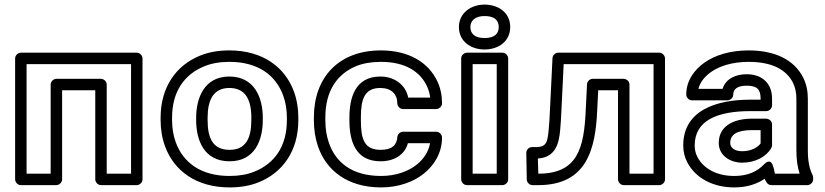

<svg xmlns="http://www.w3.org/2000/svg" viewBox="-20 -783 3600 838"><path d="M552 -25H445.8V-414C445.8 -429.1 431.5 -439 420.8 -439H226.1C211 -439 201.1 -424.7 201.1 -414V-25H96V-503H552ZM577 25C587.7 25 602 15.1 602 0V-528C602 -538.7 592.1 -553 577 -553H71C60.3 -553 46 -543.1 46 -528V0C46 10.7 55.9 25 71 25H226.1C236.8 25 251.1 15.1 251.1 0V-389H395.8V0C395.8 10.7 405.7 25 420.8 25Z M731 -269C731 -385.1 785.7 -459.2 873.2 -494.3C903.8 -506.6 939.6 -513 981 -513C1109.8 -513 1184.1 -452 1215.5 -367.3C1226.5 -337.7 1232.1 -305.1 1232.1 -269V-259C1232.1 -142.9 1177.4 -68.8 1089.9 -33.7C1059.3 -21.4 1023.5 -15 982.1 -15C853.3 -15 779 -76 747.6 -160.7C736.6 -190.3 731 -222.9 731 -259ZM681 -269V-259C681 -217.7 687.5 -179 700.7 -143.3C739.3 -39 835.2 35 982.1 35C1028.7 35 1071 27.8 1108.6 12.7C1214.6 -29.8 1282.1 -124.9 1282.1 -259V-269C1282.1 -310.3 1275.6 -349 1262.4 -384.7C1223.8 -489 1127.9 -563 981 -563C934.4 -563 892.1 -555.8 854.5 -540.7C748.5 -498.2 681 -403.1 681 -269ZM1127 -269C1127 -355.7 1091.4 -449 981 -449C871.1 -449 836.1 -354.6 836.1 -269V-259C836.1 -171.2 870.2 -79 982.1 -79C1092.9 -79 1127 -172.1 1127 -259ZM1077 -269V-259C1077 -179.7 1052.8 -129 982.1 -129C909.7 -129 886.1 -179.1 886.1 -259V-269C886.1 -346.7 911.5 -399 981 -399C1051.6 -399 1077 -347.4 1077 -269Z M1505.1 -257C1505.1 -172.6 1528.2 -79 1641.2 -79C1699.4 -79 1746.5 -106.7 1760.3 -158H1857.1C1849.6 -117.1 1826.5 -86.6 1798.3 -64C1763.7 -36.4 1709.7 -15 1643.4 -15C1515.3 -15 1444.2 -75.2 1415.2 -160.6C1405.1 -190.1 1400 -222.1 1400 -257V-271C1400 -385.2 1450.5 -459.9 1534.6 -494.4C1564.3 -506.5 1600.1 -513 1642.3 -513C1749.3 -513 1813.7 -470.2 1843.5 -406.8C1850.7 -391.6 1855.5 -374.4 1857.8 -357H1761.7C1750.5 -413.1 1701.7 -449 1640.1 -449C1528.7 -449 1505.1 -353.8 1505.1 -271ZM1350 -271V-257C1350 -217.2 1355.9 -179.6 1367.8 -144.4C1403.7 -38.9 1497 35 1643.4 35C1720.4 35 1785.2 10.4 1829.5 -25C1871.6 -58.6 1909.3 -112.2 1909.3 -183C1909.3 -193.7 1899.4 -208 1884.3 -208H1739.1C1727.4 -208 1715 -198.2 1714.1 -184.5C1712 -149.7 1690.5 -129 1641.2 -129C1570.5 -129 1555.1 -174.9 1555.1 -257V-271C1555.1 -351.6 1571.7 -399 1640.1 -399C1688.1 -399 1714.1 -371.8 1714.1 -332C1714.1 -321.3 1724 -307 1739.1 -307H1884.3C1895 -307 1909.3 -316.9 1909.3 -332C1909.3 -366.6 1902.6 -398.9 1888.8 -428.2C1849.5 -511.5 1763.5 -563 1642.3 -563C1457.7 -563 1350 -444.5 1350 -271Z M2148 -25H2042.9V-503H2148ZM2173 25C2183.7 25 2198 15.1 2198 0V-528C2198 -538.7 2188.1 -553 2173 -553H2017.9C2007.2 -553 1992.9 -543.1 1992.9 -528V0C1992.9 10.7 2002.8 25 2017.9 25ZM2094.9 -617C2052.5 -617 2033 -635.9 2033 -665C2033 -692.4 2053.7 -713 2094.9 -713C2137.9 -713 2156.8 -694.6 2156.8 -665C2156.8 -635.4 2137.9 -617 2094.9 -617ZM2094.9 -567C2154.9 -567 2206.8 -601.8 2206.8 -665C2206.8 -728.3 2154.9 -763 2094.9 -763C2035.7 -763 1983 -726.5 1983 -665C1983 -602 2035.3 -567 2094.9 -567Z M2832.5 -503V-25H2727.4V-414C2727.4 -429.1 2713.1 -439 2702.4 -439H2567.1C2553.4 -439 2542.7 -427.4 2542.1 -415.2L2536.6 -304.2C2529.3 -134.9 2500.8 -25 2329.5 -25C2329.1 -46 2327.9 -69.8 2327.5 -91.2C2406.2 -95.6 2419.8 -160.1 2424.8 -214.2C2427 -238.4 2428.9 -267.7 2430.4 -301.9L2440.2 -503ZM2882.5 -528C2882.5 -538.7 2872.6 -553 2857.5 -553H2416.4C2404.2 -553 2392.1 -542.9 2391.4 -529.2L2380.4 -304.1C2378.8 -270.3 2377.2 -241.9 2375 -218.8C2369.6 -161.2 2365 -141 2318.5 -141H2302C2287.5 -141 2276.8 -128.9 2277 -115.5L2279.2 0.5C2279.4 12.1 2289.8 25 2304.2 25H2329.5C2541.3 25 2579.2 -132.1 2586.6 -301.8L2590.9 -389H2677.4V0C2677.4 10.7 2687.3 25 2702.4 25H2857.5C2868.2 25 2882.5 15.1 2882.5 0Z M3455.9 -128C3455.9 -89.1 3460.2 -54.7 3470 -25H3362.5C3357.1 -39.6 3353.7 -106.3 3313.3 -64.3C3286.5 -36.5 3246.7 -15 3185 -15C3103 -15 3049 -50.6 3024.5 -96.7C3016.1 -112.4 3012 -129.1 3012 -148C3012 -256.5 3109.2 -298 3255.4 -298H3324.7C3339.8 -298 3349.7 -312.3 3349.7 -323V-353C3349.7 -416.7 3308.6 -459 3238.9 -459C3192.3 -459 3147.3 -440.2 3133.7 -395H3028.2C3035.8 -425.3 3056.6 -449.5 3081.9 -467.7C3119 -494.5 3175.8 -513 3247.7 -513C3350.2 -513 3412.4 -478.6 3441 -421.8C3450.7 -402.4 3455.9 -379.5 3455.9 -352ZM3346.7 25H3504C3514.7 25 3529 15.1 3529 0V-8C3529 -11.6 3528.1 -15.7 3526.4 -19.2C3512.4 -47.1 3505.9 -81 3505.9 -128V-352C3505.9 -385.8 3499.4 -416.9 3485.6 -444.2C3446 -523.1 3360.8 -563 3247.7 -563C3167.5 -563 3100.3 -542.6 3052.7 -508.3C3013.3 -479.9 2975.2 -433.8 2975.2 -370C2975.2 -359.3 2985.1 -345 3000.2 -345H3155.3C3166 -345 3180.3 -354.9 3180.3 -370C3180.3 -392.9 3196.7 -409 3238.9 -409C3285.3 -409 3299.7 -391.8 3299.7 -353V-348H3255.4C3107.4 -348 2962 -302.2 2962 -148C2962 -121.5 2968.1 -96.2 2980.3 -73.3C3014.7 -8.5 3088.2 35 3185 35C3239.7 35 3283.6 20.3 3317.5 -2.8C3322.5 9.2 3329.6 25 3346.7 25ZM3117.1 -159C3117.1 -102.9 3168.4 -73 3219.1 -73C3276.2 -73 3322.9 -98.1 3346 -136C3348.4 -139.9 3349.7 -145.5 3349.7 -149V-240C3349.7 -255.1 3335.4 -265 3324.7 -265H3260.9C3191.9 -265 3117.1 -239.3 3117.1 -159ZM3167.1 -159C3167.1 -195.8 3196.7 -215 3260.9 -215H3299.7V-156.7C3285.9 -138.9 3258.3 -123 3219.1 -123C3183.6 -123 3167.1 -140.3 3167.1 -159Z"/></svg>

Font: Asimov
Style: WidOu
Weight: 500
Designer: Google
Version: Version 2.000980; 2014